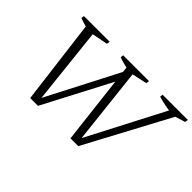

<svg xmlns="http://www.w3.org/2000/svg" viewBox="-96 -981 1308 1308"><g transform="rotate(45 558.0 -327.0)"><path d="M639 0 564 -643H626L694 -31H679L997 -643H1058L714 0ZM251 0 170 -643H241L307 -31H292L585 -598L612 -547L326 0ZM219 -604Q193 -608 165.5 -615Q138 -622 112 -633L115 -654H363L359 -631ZM612 -604Q579 -608 549 -615Q519 -622 490 -633L493 -654H742L738 -631ZM1023 -604Q979 -608 941.5 -615.5Q904 -623 870 -633L873 -654H1116L1112 -631Z"/></g></svg>

Font: Piazzolla 8pt ExtraLight
Style: Italic
Weight: 250
Italic angle: -11.3°
Designer: Juan Pablo del Peral
Foundry: Huerta Tipografica
Version: Version 2.001